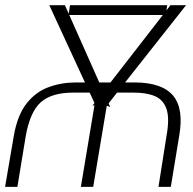

<svg xmlns="http://www.w3.org/2000/svg" viewBox="-44 -732 754 752"><path d="M24.1 0H-24.1L9.9 -198.9Q23.8 -279.8 59.1 -325.5Q94.5 -371.1 144.4 -389.9Q194.2 -408.7 251.4 -409.1H288.7L149.1 -711.6H210.2L225.1 -678.3L230.1 -711.6H610.8L608 -691.4L623.6 -711.6H684.7L446 -409.1H484.4Q590.2 -408.7 633.5 -358Q676.8 -307.2 657.7 -198.9L625 0H576.7L608 -198.9Q620.7 -267.8 608.3 -304.7Q595.9 -341.6 562.3 -355.6Q528.8 -369.7 477.3 -369.3H414.4L381.4 -327.1L387.8 -312.5L374.3 -318.2L321 0H272.7L326 -319.6L318.2 -318.2L326 -328.5L307.2 -369.3H244.3Q160.2 -369.7 117 -332.6Q73.9 -295.5 56.8 -198.9ZM344.8 -409.1H388.8L593.8 -673.3H227.3Z"/></svg>

Font: Inter UI Thin
Style: Italic
Weight: 100
Italic angle: -9.39999°
Designer: Rasmus Andersson
Foundry: rsms
Version: 3.2;8d6f07862